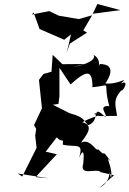

<svg xmlns="http://www.w3.org/2000/svg" viewBox="-20 -902 651 966"><path d="M315 -637 332 -683 418 -738 399 -749 448 -833 586 -851 470 -882 443 -825 376 -806 276 -823 228 -846 140 -829 149 -839 179 -756 303 -702 337 -729 323 -667ZM404 -580 294 -579 245 -626 239 -541 199 -530 176 -500 191 -357 151 -272 162 -254 157 -220 164 -158 92 -14 69 -29 226 -5 159 -11 266 -126 210 -139 264 -209 304 -213C285 -275 235 -198 299 -194C336 -265 297 -249 296 -174C364 -159 402 -188 378 -109C401 -158 404 -133 399 -80C378 -11 467 -59 486 -36L554 -20L479 44C564 -2 509 -82 539 -8C549 -61 502 -129 538 -89C478 -171 524 -98 474 -151C463 -136 434 -209 388 -184C400 -206 465 -270 394 -287C460 -325 533 -326 455 -332C467 -311 497 -320 569 -319C559 -383 550 -400 589 -446C602 -442 632 -506 588 -481C630 -525 587 -476 510 -482C520 -497 576 -579 482 -580C448 -508 514 -602 445 -628C460 -625 469 -588 346 -564ZM349 -323 246 -375 274 -379 279 -418V-561L335 -477C414 -549 446 -555 445 -463C552 -473 493 -500 530 -368C464 -374 530 -316 508 -315C437 -383 489 -294 423 -272C398 -299 406 -317 298 -340Z"/></svg>

Font: Charger Distortion
Style: 2It
Weight: 400
Designer: Jasper
Foundry: Cannot Into Space Fonts
Version: Version 0.98